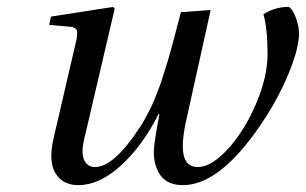

<svg xmlns="http://www.w3.org/2000/svg" viewBox="-20 -522 883 554"><path d="M122.1 -450.2 127 -474.1 306.2 -502 311 -497.1 223.1 -121.1Q213.4 -80.1 222.9 -60.1Q232.4 -40 253.9 -40Q308.1 -40 381.8 -151.9Q390.6 -165 398.7 -179.9Q406.7 -194.8 413.3 -207.5Q419.9 -220.2 427.5 -239.7Q435.1 -259.3 439.7 -270.8Q444.3 -282.2 451.4 -305.7Q458.5 -329.1 461.9 -339.1Q465.3 -349.1 472.7 -376.2Q480 -403.3 482.2 -411.4Q484.4 -419.4 492.2 -449.7Q500 -480 502 -486.8L587.9 -493.2L518.1 -178.2Q502.4 -109.4 510 -74.7Q517.6 -40 550.8 -40Q589.8 -40 637.5 -92Q685.1 -144 718.5 -221.9Q752 -299.8 752 -366.2Q752 -439 740.2 -481Q773.4 -502 812 -502Q816.4 -502 823.5 -491.5Q830.6 -481 836.7 -461.9Q842.8 -442.9 842.8 -423.8Q841.8 -378.9 810.8 -305.2Q779.8 -231.4 731 -160.2Q613.3 12.2 507.8 12.2Q464.8 12.2 444.3 -14.4Q423.8 -41 423.8 -85Q423.8 -106.9 439.9 -191.9L438 -193.8Q391.6 -101.6 329.3 -44.7Q267.1 12.2 206.1 12.2Q161.1 12.2 140.1 -22Q119.1 -56.2 134.8 -124L198.2 -397Q204.6 -423.3 201.9 -433.3Q199.2 -443.4 183.1 -444.8Z"/></svg>

Font: Linguistics Pro
Style: Italic
Weight: 400
Italic angle: -12°
Designer: Stefan Peev, Context Ltd
Foundry: Stefan Peev, Context Ltd
Version: Version 001.000